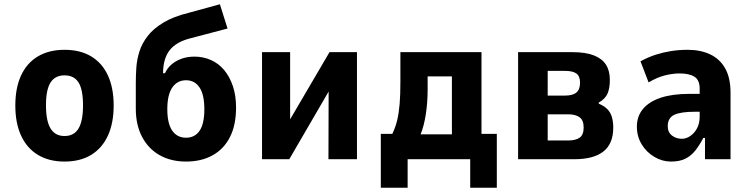

<svg xmlns="http://www.w3.org/2000/svg" viewBox="-20 -748 3522 902"><path d="M283 11Q210 11 158 -20.5Q106 -52 79 -111Q52 -170 52 -252Q52 -335 79 -393.5Q106 -452 158 -483Q210 -514 283 -514Q357 -514 408.5 -483Q460 -452 487 -393.5Q514 -335 514 -252Q514 -170 487 -111Q460 -52 408.5 -20.5Q357 11 283 11ZM283 -109Q328 -109 349 -144.5Q370 -180 370 -253Q370 -327 349 -360.5Q328 -394 283 -394Q239 -394 217.5 -360.5Q196 -327 196 -253Q196 -180 217.5 -144.5Q239 -109 283 -109Z M854 11Q783 11 730 -19Q677 -49 647.5 -105Q618 -161 618 -237V-358Q618 -393 620.5 -430.5Q623 -468 635 -506Q647 -544 673.5 -578.5Q700 -613 747 -641.5Q794 -670 867 -688L1013 -728L1049 -614L878 -569Q808 -552 777 -512Q746 -472 746 -403V-404H755Q766 -428 785.5 -445Q805 -462 832.5 -472Q860 -482 894 -482Q935 -482 971 -466Q1007 -450 1033 -419Q1059 -388 1074 -343.5Q1089 -299 1089 -243Q1089 -161 1060.5 -104.5Q1032 -48 979 -18.5Q926 11 854 11ZM854 -101Q895 -101 917.5 -133.5Q940 -166 940 -235Q940 -303 917.5 -337Q895 -371 854 -371Q813 -371 789.5 -337Q766 -303 766 -235Q766 -168 789 -134.5Q812 -101 854 -101Z M1211 0V-503H1343V-155H1324L1528 -503H1657V0H1523L1524 -349H1542L1339 0Z M1769 134V-119H1823Q1838 -150 1846 -183.5Q1854 -217 1857.5 -260Q1861 -303 1861 -362V-503H2242V-119H2314V134H2189V0H1895V134ZM1956 -117H2103V-389H1989V-328Q1989 -267 1980.5 -211.5Q1972 -156 1956 -117Z M2414 0V-503H2669Q2731 -503 2769.5 -488Q2808 -473 2826.5 -444.5Q2845 -416 2845 -373Q2845 -334 2834.5 -309Q2824 -284 2793 -266V-261Q2819 -250 2833.5 -235Q2848 -220 2854.5 -198.5Q2861 -177 2861 -148Q2861 -73 2815 -36.5Q2769 0 2678 0ZM2553 -88H2648Q2685 -88 2703.5 -101.5Q2722 -115 2722 -149Q2722 -183 2703 -197Q2684 -211 2649 -211H2553ZM2553 -299H2635Q2671 -299 2688 -313.5Q2705 -328 2705 -360Q2705 -390 2688 -402.5Q2671 -415 2634 -415H2553Z M3132 11Q3091 11 3054 -11Q3017 -33 2994.5 -70Q2972 -107 2972 -153Q2972 -202 3001 -236.5Q3030 -271 3084.5 -289Q3139 -307 3218 -307H3284V-223H3244Q3211 -223 3187.5 -219.5Q3164 -216 3148.5 -209Q3133 -202 3125 -188.5Q3117 -175 3117 -155Q3117 -127 3136.5 -111.5Q3156 -96 3184 -96Q3204 -96 3223.5 -109.5Q3243 -123 3255 -146Q3267 -169 3267 -200V-332Q3267 -372 3242.5 -387.5Q3218 -403 3173 -403Q3141 -403 3104.5 -394Q3068 -385 3027 -361L2989 -460Q3026 -480 3060.5 -491Q3095 -502 3132 -508Q3169 -514 3211 -514Q3271 -514 3316.5 -492.5Q3362 -471 3387 -426.5Q3412 -382 3412 -312V0H3292V-100H3284Q3267 -67 3247 -41.5Q3227 -16 3200 -2.5Q3173 11 3132 11Z"/></svg>

Font: Nunito Sans 7pt Condensed ExtraBold
Style: Regular
Weight: 800
Width: 3
Designer: Vernon Adams
Foundry: Vernon Adams
Version: Version 3.101;gftools[0.9.27]